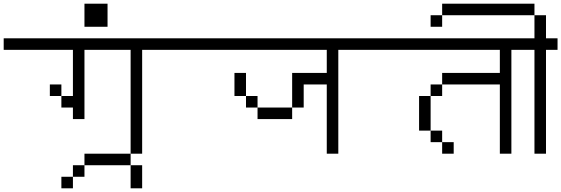

<svg xmlns="http://www.w3.org/2000/svg" viewBox="-20 -895 3040 1040"><path d="M1000 -625H750V-62.5H687.5V-625H437.5V-250H375V-312.5H312.5V-375H375V-625H0V-687.5H1000ZM250 -437.5H312.5V-375H250Z M687.5 0H437.5V-62.5H687.5ZM312.5 62.5H375V125H312.5ZM375 0H437.5V62.5H375ZM687.5 0H750V125H687.5Z M562.5 -750H437.5V-875H562.5Z M2000 -625H1812.5V-62.5H1750V-437.5H1625V-312.5H1562.5V-500H1750V-625H1000V-687.5H2000ZM1250 -500H1312.5V-375H1250ZM1312.5 -375H1375V-312.5H1312.5ZM1375 -312.5H1562.5V-250H1375Z M3000 -625H2750V-62.5H2687.5V-437.5H2375V-500H2687.5V-625H2000V-687.5H3000ZM2250 -375H2312.5V-187.5H2250ZM2312.5 -187.5H2375V-125H2312.5ZM2312.5 -437.5H2375V-375H2312.5ZM2375 -125H2437.5V-62.5H2375Z M2875 -812.5H2375V-875H2875ZM2312.5 -812.5H2375V-750H2312.5ZM2750 -687.5H2875V-812.5H2937.5V-687.5H3000V-625H2937.5V-62.5H2875V-625H2750Z"/></svg>

Font: ChillBitmapSE 16px
Style: Regular
Weight: 400
Designer: Designed by Warren2060
Foundry: ChillType
Version: Version 1.000